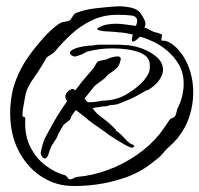

<svg xmlns="http://www.w3.org/2000/svg" viewBox="-20 -602 647 623"><path d="M204 1Q155 -2 111.5 -31Q68 -60 40.5 -112.5Q13 -165 13 -236Q13 -265 19 -298Q24 -327 40 -362Q56 -397 78 -426Q95 -450 120 -478Q145 -506 170 -524Q181 -531 188 -531Q194 -532 200 -533.5Q206 -535 210 -539Q210 -541 212 -543L214 -546Q216 -550 219 -554Q222 -558 227 -560Q255 -571 289.5 -575Q324 -579 354 -581Q375 -583 401.5 -578Q428 -573 438 -556Q444 -547 448 -539Q452 -531 452 -524Q452 -517 448 -513Q458 -510 466 -505Q474 -500 484 -497Q492 -496 494.5 -494.5Q497 -493 504 -491Q507 -490 504.5 -480Q502 -470 506 -470H510Q518 -470 527 -466Q562 -447 584.5 -402Q607 -357 607 -301Q607 -264 595 -225.5Q583 -187 555 -152Q552 -149 549 -146Q546 -143 543 -139Q539 -136 536 -132.5Q533 -129 529 -126Q522 -120 517 -114.5Q512 -109 509 -105Q503 -97 492 -88Q481 -79 469 -70Q431 -41 384 -25Q337 -9 290.5 -3Q244 3 204 1ZM208 -20Q213 -20 218.5 -23.5Q224 -27 230 -28Q280 -32 330 -50.5Q380 -69 423.5 -99Q467 -129 497 -166Q507 -179 515 -190.5Q523 -202 530 -213Q532 -216 537 -218L539 -219Q545 -221 547 -224Q549 -226 550.5 -230.5Q552 -235 553 -239L555 -247Q557 -253 558 -254Q568 -275 572 -294Q576 -313 576 -330Q576 -366 560.5 -392.5Q545 -419 522 -438Q499 -457 475 -468Q451 -479 434 -483Q418 -467 412 -467Q408 -467 408 -474Q408 -478 409 -482.5Q410 -487 411 -490Q403 -492 389 -494.5Q375 -497 366 -497Q351 -499 337 -499.5Q323 -500 314 -501Q304 -503 300 -504Q292 -508 299 -512Q313 -520 327.5 -522.5Q342 -525 356 -525Q372 -525 388 -522.5Q404 -520 421 -518Q425 -527 425 -534Q425 -549 407.5 -551.5Q390 -554 361 -554Q316 -554 279 -536.5Q242 -519 212.5 -492Q183 -465 160 -437Q156 -432 151.5 -429Q147 -426 141 -422Q137 -420 133.5 -417Q130 -414 127 -408Q111 -379 89.5 -349Q68 -319 63 -296Q62 -289 57.5 -266Q53 -243 53 -230Q53 -223 56 -223H58Q62 -222 62 -216Q59 -164 78 -126Q97 -88 128 -65Q159 -42 189 -34Q194 -33 198 -27L200 -25Q203 -20 208 -20ZM126 -88Q120 -88 116 -94.5Q112 -101 112 -106Q113 -111 116 -124.5Q119 -138 126 -154Q131 -163 139 -178Q147 -193 155 -207Q163 -221 166 -226Q173 -237 181.5 -250Q190 -263 198 -274Q192 -280 192 -288Q192 -299 203 -307.5Q214 -316 221 -312V-311L223 -308L234 -321Q242 -333 256.5 -349.5Q271 -366 280 -377Q283 -379 288 -388.5Q293 -398 296 -401Q299 -404 310 -406Q321 -408 325 -409Q333 -413 343 -416Q353 -419 361 -419Q372 -419 372 -411Q371 -404 367.5 -394.5Q364 -385 353 -376Q347 -371 338.5 -365.5Q330 -360 326 -355Q320 -347 306 -337.5Q292 -328 287 -323Q284 -319 273 -305.5Q262 -292 254 -282L265 -270Q285 -270 299.5 -273Q314 -276 324 -276Q362 -278 395.5 -299Q429 -320 447 -341Q458 -355 462.5 -365Q467 -375 466 -394Q465 -420 431 -432.5Q397 -445 344 -445Q323 -445 304 -442.5Q285 -440 269 -436Q262 -435 255 -430.5Q248 -426 241 -424Q235 -422 229.5 -420Q224 -418 219 -419Q207 -424 207 -431Q207 -437 221 -443.5Q235 -450 269 -454H273Q279 -454 284 -455Q293 -457 305.5 -457Q318 -457 331 -457Q345 -457 358 -457Q371 -457 381 -456Q408 -456 438 -445.5Q468 -435 488.5 -417Q509 -399 509 -375Q509 -361 498 -344Q487 -327 461 -310Q458 -309 455 -308.5Q452 -308 450 -306L431 -295Q415 -286 402.5 -280.5Q390 -275 367 -266Q354 -261 335 -261H336Q329 -257 320.5 -257Q312 -257 304 -255Q304 -255 296 -254Q288 -253 280 -251L289 -240Q294 -233 315 -217.5Q336 -202 353 -184Q356 -182 356 -180Q356 -178 357 -177Q359 -176 362 -174.5Q365 -173 366 -171Q373 -166 384 -153.5Q395 -141 405 -135Q419 -130 415 -126Q411 -122 408 -123Q402 -123 387.5 -131Q373 -139 357 -149Q341 -159 331 -166Q321 -174 306.5 -184Q292 -194 279.5 -203Q267 -212 264 -215Q263 -217 250 -226.5Q237 -236 226 -245Q213 -228 211.5 -224Q210 -220 208 -215Q204 -210 195 -204Q186 -198 184 -193Q180 -186 173.5 -175Q167 -164 166 -159Q165 -155 154.5 -140Q144 -125 139 -107Q134 -88 126 -88Z"/></svg>

Font: Vujahday Script
Style: Regular
Weight: 400
Designer: Robert E. Leuschke
Foundry: Robert E. Leuschke
Version: Version 1.010; ttfautohint (v1.8.3)